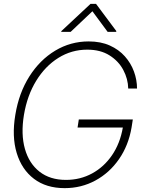

<svg xmlns="http://www.w3.org/2000/svg" viewBox="-20 -949 734 979"><path d="M309.6 10.3Q215.8 10.3 153.3 -37.1Q90.8 -84.5 65.2 -168.7Q39.6 -252.9 58.1 -363.3Q76.2 -474.6 129.6 -559.1Q183.1 -643.6 261.5 -690.7Q339.8 -737.8 432.1 -737.8Q493.7 -737.8 539.8 -717Q585.9 -696.3 616.7 -661.6Q647.5 -627 663.1 -584.2Q678.7 -541.5 678.7 -497.6H633.8Q632.8 -546.9 608.6 -592.3Q584.5 -637.7 538.3 -666.7Q492.2 -695.8 424.8 -695.8Q344.7 -695.8 277.6 -653.8Q210.4 -611.8 164.6 -537.1Q118.7 -462.4 102.1 -363.3Q85.9 -265.1 106.9 -190.4Q127.9 -115.7 181.4 -73.7Q234.9 -31.7 316.4 -31.7Q389.2 -31.7 449.7 -64.7Q510.3 -97.7 551.3 -157.7Q592.3 -217.8 606.4 -298.8H375.5L381.8 -339.8H657.2L650.9 -299.3Q635.3 -207.5 586.9 -137.7Q538.6 -67.9 466.8 -28.8Q395 10.3 309.6 10.3ZM528.8 -786.6 451.2 -891.6 340.3 -786.6H292L293 -790.5L441.4 -929.2H469.7L573.2 -790.5L572.3 -786.6Z"/></svg>

Font: Inter Display Extra Light
Style: Italic
Weight: 200
Italic angle: -9.39999°
Designer: Rasmus Andersson
Foundry: rsms
Version: Version 4.000;git-4fc901f